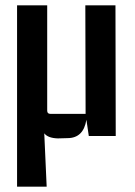

<svg xmlns="http://www.w3.org/2000/svg" viewBox="-20 -510 507 720"><path d="M155 190H44V-490H157V-95Q157 -83 169 -83H301L300 -490H413L414 0H313L304 -61Q293 8 233 8L197 9Q160 8 146 -10Z"/></svg>

Font: Gemunu Libre
Style: Bold
Weight: 700
Designer: Puspanada Ekanayake, Sola Matas, Pathum Egodawatta, Kosala Senevirathne
Foundry: mooniak
Version: Version 1.100